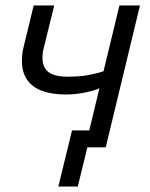

<svg xmlns="http://www.w3.org/2000/svg" viewBox="-20 -538 546 701"><path d="M193 143 243 -62H306L343 -216Q331 -209 294.5 -201Q258 -193 220 -193Q169 -193 133 -206.5Q97 -220 78.5 -247.5Q60 -275 60 -315Q60 -327 61.5 -341Q63 -355 67 -370L103 -518H178L144 -380Q135 -349 135 -327Q135 -304 144.5 -288.5Q154 -273 174.5 -265.5Q195 -258 227 -258Q272 -258 305.5 -264.5Q339 -271 358 -278L416 -518H491L366 0H299L264 143Z"/></svg>

Font: Ubuntu Sans
Style: Italic
Weight: 400
Italic angle: -13.5°
Designer: Dalton Maag Ltd
Foundry: Dalton Maag Ltd
Version: Version 1.006